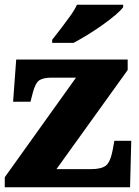

<svg xmlns="http://www.w3.org/2000/svg" viewBox="-20 -786 582 806"><path d="M0 0V-42L299 -460H195Q163 -460 146 -449.5Q129 -439 118 -398L108 -359H35L48 -536H516V-492L217 -76H362Q404 -76 423.5 -90Q443 -104 453 -156L460 -195H531L526 0ZM199 -619Q214 -638 234 -664Q254 -690 273.5 -717Q293 -744 303 -766H497V-756Q488 -743 464.5 -723Q441 -703 410 -681Q379 -659 347 -639.5Q315 -620 289 -606H199Z"/></svg>

Font: Noto Serif Devanagari Black
Style: Regular
Weight: 900
Designer: Universal Thirst, Indian Type Foundry and the Monotype Design Team
Foundry: Monotype Imaging Inc.
Version: Version 2.004; ttfautohint (v1.8.4.7-5d5b)